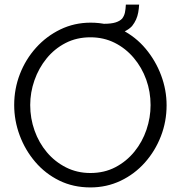

<svg xmlns="http://www.w3.org/2000/svg" viewBox="-20 -814 791 839"><path d="M375 5Q300 5 239 -25Q178 -55 134 -106.5Q90 -158 66 -222.5Q42 -287 42 -355Q42 -426 67 -490.5Q92 -555 137.5 -605.5Q183 -656 244 -685.5Q305 -715 376 -715Q451 -715 512 -684Q573 -653 616.5 -601Q660 -549 684 -485Q708 -421 708 -354Q708 -283 683 -218.5Q658 -154 613 -103.5Q568 -53 507 -24Q446 5 375 5ZM112 -355Q112 -297 131 -243.5Q150 -190 185 -148.5Q220 -107 268.5 -82.5Q317 -58 375 -58Q436 -58 484.5 -83.5Q533 -109 567.5 -151.5Q602 -194 620 -247Q638 -300 638 -355Q638 -413 619 -466Q600 -519 564.5 -561Q529 -603 481 -627Q433 -651 375 -651Q315 -651 266.5 -626Q218 -601 183.5 -558.5Q149 -516 130.5 -463Q112 -410 112 -355ZM432 -659 433 -710Q466 -710 485 -716Q504 -722 514 -733Q523 -745 526 -759.5Q529 -774 530 -794H588Q587 -776 584 -759.5Q581 -743 574.5 -728.5Q568 -714 557 -700Q545 -687 526 -677.5Q507 -668 483 -663.5Q459 -659 432 -659Z"/></svg>

Font: Raleway Thin
Style: Regular
Weight: 400
Version: Version 4.026